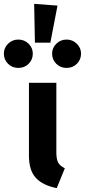

<svg xmlns="http://www.w3.org/2000/svg" viewBox="-88 -959 440 995"><path d="M89 -939 210 -930 173 -738H93ZM82 -681Q82 -650 60.5 -628.5Q39 -607 7 -607Q-25 -607 -46.5 -628.5Q-68 -650 -68 -681Q-68 -711 -46 -732.5Q-24 -754 7 -754Q38 -754 60 -732.5Q82 -711 82 -681ZM332 -681Q332 -650 310.5 -628.5Q289 -607 257 -607Q225 -607 203.5 -628.5Q182 -650 182 -681Q182 -711 204 -732.5Q226 -754 257 -754Q288 -754 310 -732.5Q332 -711 332 -681ZM204 -530V-170Q204 -134 213.5 -116.5Q223 -99 248 -87L206 16Q132 1 97 -38Q62 -77 62 -152V-530Z"/></svg>

Font: FiraGO SemiBold
Style: Regular
Weight: 600
Designer: bBox Type
Foundry: bBox Type GmbH
Version: Version 1.001;PS 001.001;hotconv 1.0.88;makeotf.lib2.5.64775